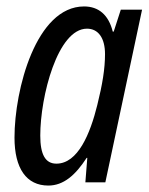

<svg xmlns="http://www.w3.org/2000/svg" viewBox="-20 -566 463 596"><path d="M130 10C177 10 214 -22 249 -76H251L245 0H307L421 -536H355L333 -468H330C317 -520 286 -546 241 -546C92 -546 25 -288 25 -139C25 -43 62 10 130 10ZM155 -58C121 -58 105 -86 105 -145C105 -267 159 -477 250 -477C285 -477 306 -448 306 -398C306 -353 298 -304 282 -240C260 -151 222 -58 155 -58Z"/></svg>

Font: Noto Sans ExtraCondensed
Style: Italic
Weight: 400
Width: 2
Italic angle: -12°
Designer: Monotype Design Team
Foundry: Monotype Imaging Inc.
Version: Version 2.013